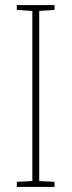

<svg xmlns="http://www.w3.org/2000/svg" viewBox="-20 -734 281 754"><path d="M194 -20 134 -23V-691L194 -695V-714H46V-695L107 -691V-23L46 -20V0H194Z"/></svg>

Font: Noto Sans Display SemiCondensed Thin
Style: Regular
Weight: 250
Width: 4
Designer: Monotype Design team
Foundry: Monotype Imaging Inc.
Version: 1.000